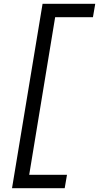

<svg xmlns="http://www.w3.org/2000/svg" viewBox="-20 -843 540 1006"><path d="M43 143 203 -823H479L467 -753H269L133 73H331L319 143Z"/></svg>

Font: Iosevka Web
Style: Italic
Weight: 400
Italic angle: -9°
Monospace: yes
Designer: Belleve Invis
Foundry: Belleve Invis
Version: Version 28.0.3; ttfautohint (v1.8.3)